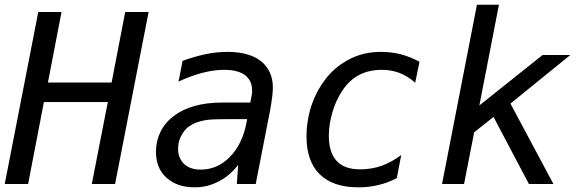

<svg xmlns="http://www.w3.org/2000/svg" viewBox="-24 -780 2452 814"><path d="M138.2 -729H236.8L179.2 -430.2H449.2L506.8 -729H606L463.9 0H365.2L433.1 -347.2H162.1L95.2 0H-3.9Z M800.8 14.2Q764.6 14.2 734.6 4.2Q704.6 -5.9 682.1 -26.4Q658.7 -47.4 647.9 -75.2Q637.2 -103 637.2 -136.7Q637.2 -181.6 656.2 -220.7Q675.3 -259.8 712.4 -288.1Q749.5 -316.4 801.3 -330.8Q853 -345.2 917 -345.2H1037.1L1043 -375L1044.4 -384.3Q1044.9 -386.7 1044.9 -389.2Q1044.9 -391.6 1044.9 -392.6Q1044.9 -420.4 1036.1 -436.3Q1027.3 -452.1 1014.2 -461.9Q1000 -472.2 978.5 -478Q957 -483.9 926.8 -483.9Q905.8 -483.9 883.1 -481Q860.4 -478 835.9 -471.7Q811 -465.3 785.6 -456.1Q760.3 -446.8 732.9 -434.1L750 -522Q776.4 -531.7 801.3 -538.8Q826.2 -545.9 850.1 -550.8Q874 -555.7 896.7 -557.9Q919.4 -560.1 940.4 -560.1Q985.4 -560.1 1021.5 -550.3Q1057.6 -540.5 1083 -520Q1106.9 -501 1119.9 -472.9Q1132.8 -444.8 1132.8 -409.7Q1132.8 -393.6 1129.9 -368.2Q1127.9 -352.5 1125.7 -339.1Q1123.5 -325.7 1121.1 -312L1060.1 0H980L985.8 -81.1Q950.7 -35.2 902.8 -10.7Q878.4 2 853.5 8.1Q828.6 14.2 800.8 14.2ZM827.1 -61Q862.3 -61 892.8 -74.2Q923.3 -87.4 949.2 -113.3Q976.6 -140.6 994.1 -176.8Q1011.7 -212.9 1020 -254.9L1023.9 -274.9H939.9Q910.6 -274.9 889.2 -274.2Q867.7 -273.4 853.5 -271.5Q839.4 -269.5 826.7 -266.1Q814 -262.7 804.2 -258.8Q791.5 -253.4 777.3 -243.9Q763.2 -234.4 751 -215.8Q731 -185.5 731 -149.9Q731 -126.5 738.5 -110.6Q746.1 -94.7 756.3 -85Q768.1 -73.7 785.4 -67.4Q802.7 -61 827.1 -61Z M1495.6 14.2Q1439.5 14.2 1398.9 -0.2Q1358.4 -14.6 1331.5 -41Q1303.2 -68.8 1289.3 -109.1Q1275.4 -149.4 1275.4 -201.2Q1275.4 -237.8 1282 -275.1Q1288.6 -312.5 1301.3 -346.2Q1314 -379.9 1332 -409.7Q1350.1 -439.5 1372.1 -463.9Q1395.5 -489.7 1422.1 -507.8Q1448.7 -525.9 1472.2 -536.1Q1525.9 -560.1 1591.8 -560.1Q1634.8 -560.1 1675.3 -549.8Q1693.8 -544.9 1714.4 -536.9Q1734.9 -528.8 1754.4 -518.1L1736.3 -429.2Q1704.6 -457.5 1669.9 -470.7Q1635.3 -483.9 1594.7 -483.9Q1540.5 -483.9 1499 -462.4Q1478.5 -451.7 1460.7 -435.3Q1442.9 -418.9 1428.2 -397Q1415.5 -378.4 1404.5 -355.2Q1393.6 -332 1385.7 -305.7Q1370.1 -252.9 1370.1 -204.1Q1370.1 -170.4 1378.2 -143.3Q1386.2 -116.2 1403.3 -97.7Q1418.9 -80.6 1443.6 -71.3Q1468.3 -62 1504.4 -62Q1526.4 -62 1549.1 -65.7Q1571.8 -69.3 1593.8 -77.1Q1616.7 -85.4 1637.7 -97.2Q1658.7 -108.9 1677.2 -123L1658.2 -24.9Q1637.2 -13.7 1618.9 -7.1Q1600.6 -0.5 1582 3.9Q1560.5 9.3 1539.8 11.7Q1519 14.2 1495.6 14.2Z M1998 -759.8H2091.3L2008.3 -333L2276.4 -546.9H2394L2140.1 -340.8L2322.3 0H2218.3L2068.4 -284.2L1986.3 -219.2L1943.4 0H1850.1Z"/></svg>

Font: Hack
Style: Italic
Weight: 400
Italic angle: -11°
Monospace: yes
Designer: Christopher Simpkins
Foundry: Christopher Simpkins
Version: Version 2.019; ttfautohint (v1.4.1) -l 4 -r 80 -G 350 -x 0 -